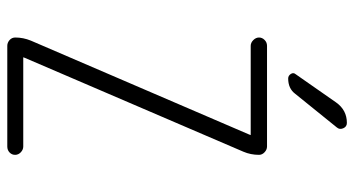

<svg xmlns="http://www.w3.org/2000/svg" viewBox="-248 -748 995 540"><g transform="rotate(90 250.0 -477.5)"><path d="M267.6 -924.8Q289.1 -955.1 325.2 -955.1Q335.9 -955.1 340.3 -944.8Q344.7 -934.6 337.9 -926.8L243.2 -809.6Q228.5 -790 200.2 -790Q192.4 -790 187.5 -797.4Q182.6 -804.7 188.5 -811.5ZM93.8 -66.4 358.4 -681.6V-682.6L359.4 -683.6Q359.4 -684.6 358.4 -684.6H108.4Q99.6 -684.6 92.3 -691.9Q85 -699.2 85 -708Q85 -716.8 91.8 -723.6Q98.6 -730.5 108.4 -730.5H391.6Q400.4 -730.5 407.7 -723.6Q415 -716.8 415 -708Q415 -684.6 406.2 -664.1L141.6 -47.9V-46.9L140.6 -45.9Q140.6 -44.9 141.6 -44.9H391.6Q400.4 -44.9 407.7 -38.1Q415 -31.2 415 -22Q415 -12.7 408.2 -6.3Q401.4 0 391.6 0H108.4Q99.6 0 92.3 -6.3Q85 -12.7 85 -22.5Q85 -44.9 93.8 -66.4Z"/></g></svg>

Font: Rounded-X Mgen+ 1m light
Style: Regular
Weight: 200
Designer: [Source Han Sans]
Ryoko NISHIZUKA  (kana & ideographs); Paul D. Hunt (Latin, Greek & Cyrillic); Wenlong ZHANG  (bopomofo
Version: Version 1.059.20150602